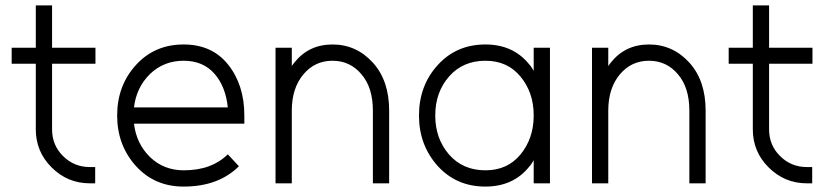

<svg xmlns="http://www.w3.org/2000/svg" viewBox="-20 -676 3048 708"><path d="M112 -656V-500H23V-441H112V-199Q112 -117 170 -59Q229 0 311 0H331V-60H311Q253 -60 212 -101Q172 -141 172 -199V-441H332V-500H172V-656Z M881 -220V-250Q881 -363 821 -438Q762 -512 657 -512Q550 -512 481 -436Q412 -360 412 -250Q412 -141 481 -64Q550 12 657 12Q722 12 773 -7Q824 -26 861 -63L820 -107Q791 -78 750.5 -63Q710 -48 657 -48Q584 -48 533 -97Q483 -146 474 -220ZM657 -452Q729 -452 771 -404Q812 -357 820 -280H474Q483 -354 533 -403Q584 -452 657 -452Z M1415 0V-268Q1415 -379 1355 -445Q1294 -512 1206 -512Q1119 -512 1066 -446Q1064 -443 1061 -439.5Q1058 -436 1056 -432V-500H996V0H1056V-268Q1056 -351 1099 -402Q1141 -452 1206 -452Q1271 -452 1313 -402Q1355 -353 1355 -268V0Z M1948 -500V-415Q1944 -421 1940.5 -427Q1937 -433 1932 -438Q1873 -512 1770 -512Q1663 -512 1594 -436Q1525 -360 1525 -250Q1525 -141 1594 -64Q1663 12 1770 12Q1873 12 1932 -62Q1937 -67 1940.5 -73Q1944 -79 1948 -85V0H2008V-500ZM1770 -452Q1851 -452 1899 -394Q1923 -365 1935.5 -329.5Q1948 -294 1948 -250Q1948 -207 1935.5 -171Q1923 -135 1899 -106Q1851 -48 1770 -48Q1687 -48 1636 -106Q1585 -165 1585 -250Q1585 -336 1636 -394Q1687 -452 1770 -452Z M2582 0V-268Q2582 -379 2522 -445Q2461 -512 2373 -512Q2286 -512 2233 -446Q2231 -443 2228 -439.5Q2225 -436 2223 -432V-500H2163V0H2223V-268Q2223 -351 2266 -402Q2308 -452 2373 -452Q2438 -452 2480 -402Q2522 -353 2522 -268V0Z M2756 -656V-500H2667V-441H2756V-199Q2756 -117 2814 -59Q2873 0 2955 0H2975V-60H2955Q2897 -60 2856 -101Q2816 -141 2816 -199V-441H2976V-500H2816V-656Z"/></svg>

Font: Unageo Variable
Style: Regular
Weight: 300
Designer: Richard Sepsi
Foundry: Richard Sepsi
Version: Version 2.200